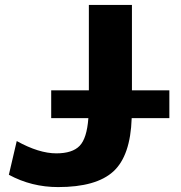

<svg xmlns="http://www.w3.org/2000/svg" viewBox="-20 -750 734 780"><path d="M188 -270V-383H341V-730H516V-383H668V-270H515Q510 -117 440.5 -53.5Q371 10 216 10Q108 10 16 -40L48 -177Q138 -127 209 -127Q274 -127 303.5 -157.5Q333 -188 339 -270Z"/></svg>

Font: Mplus 1p ExtraBold
Style: Regular
Weight: 800
Version: Version 1.061